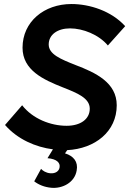

<svg xmlns="http://www.w3.org/2000/svg" viewBox="-20 -733 643 954"><path d="M235 200C289 205 351 175 361 114C369 71 346 42 303 29L314 13C452 6 560 -79 560 -210C560 -323 455 -372 355 -410C282 -439 222 -463 222 -512C222 -561 266 -592 328 -592C392 -592 471 -561 516 -507L602 -603C533 -679 425 -713 335 -713C199 -713 92 -625 92 -496C92 -384 196 -337 292 -299C363 -271 426 -246 426 -193C426 -141 380 -108 311 -108C231 -108 142 -143 90 -210L5 -112C67 -41 157 -2 243 9L216 53C264 57 280 77 276 99C273 118 255 130 230 128C208 126 192 115 184 106L150 168C172 185 201 197 235 200Z"/></svg>

Font: Fixel Display SemiBold
Style: Italic
Weight: 600
Italic angle: -10°
Designer: AlfaBravo + MacPaw
Foundry: Kyrylo Tkachov, Marchela Mozhyna, Serhii Makarenko, Maria Weinstein, Zakhar Kryvoshyya
Version: Version 1.210;Glyphs 3.2 (3217)